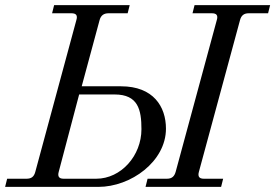

<svg xmlns="http://www.w3.org/2000/svg" viewBox="-30 -732 1078 752"><path d="M-10 0H355C483 0 620 -100 620 -228C620 -314 571 -394 444 -394H290L360 -653C365 -672 377 -680 395 -680H470L478 -712H182L174 -680H250C268 -680 275 -672 269 -653L108 -58C103 -40 93 -32 74 -32H-2ZM200 -59 280 -362H419C511 -362 524 -302 524 -226C524 -122 444 -32 347 -32H219C201 -32 195 -41 200 -59ZM540 0H836L844 -32H768C750 -32 744 -41 749 -59L910 -653C915 -672 926 -680 944 -680H1020L1028 -712H732L724 -680H800C818 -680 825 -672 819 -653L658 -59C653 -41 643 -32 624 -32H548Z"/></svg>

Font: Old Standard
Style: Italic
Weight: 400
Italic angle: -15.2°
Designer: Alexey Kryukov <alexios@thessalonica.org.ru>
Version: Version 2.0